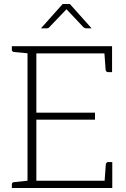

<svg xmlns="http://www.w3.org/2000/svg" viewBox="-20 -936 626 956"><path d="M117 0V-706H538V-670H161V-375H453V-340H161V-36H539V0ZM500 -23 507 -119Q508 -123 511 -126Q514 -129 518 -129H539V-36ZM499 -683 538 -670V-577H517Q513 -577 510 -580Q507 -583 506 -587ZM130 -706 125 -670 49 -677Q45 -678 42 -680.5Q39 -683 39 -688V-706ZM39 0V-18Q39 -23 42 -26Q45 -29 49 -29L125 -37L130 0ZM184 -795 292 -916H328L436 -795H409Q402 -795 396 -800L311 -890L225 -800Q224 -798 220.5 -796.5Q217 -795 213 -795Z"/></svg>

Font: Aleo ExtraLight
Style: Regular
Weight: 250
Designer: Alessio Laiso
Foundry: Alessio Laiso
Version: Version 2.001;gftools[0.9.29]